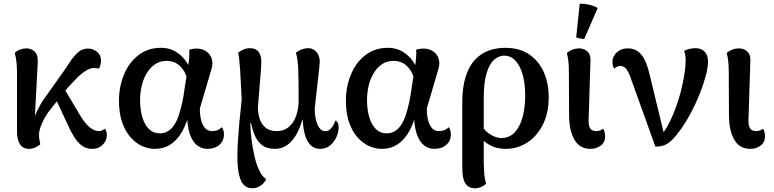

<svg xmlns="http://www.w3.org/2000/svg" viewBox="-20 -783 4146 1028"><path d="M135 14Q103 14 87 -10.5Q71 -35 71 -79V-391Q71 -432 67.5 -456.5Q64 -481 59 -500Q73 -513 90 -518.5Q107 -524 121 -524Q147 -524 166 -506.5Q185 -489 182 -444L163 -90L150 -98Q157 -144 177 -185.5Q197 -227 214 -251L298 -369Q327 -409 349.5 -444Q372 -479 395.5 -501Q419 -523 452 -523Q477 -523 499 -506Q521 -489 521 -458Q521 -449 518 -436.5Q515 -424 510 -415Q504 -417 497.5 -418Q491 -419 483 -419Q463 -419 438.5 -403.5Q414 -388 390 -363.5Q366 -339 343 -314L253 -201Q236 -181 221 -155Q206 -129 197.5 -104.5Q189 -80 189 -62Q189 -45 191 -34.5Q193 -24 196 -10Q185 -2 170 6Q155 14 135 14ZM473 14Q441 14 417.5 -4Q394 -22 376 -51.5Q358 -81 342 -117L262 -289L305 -340L405 -172Q436 -120 461 -100.5Q486 -81 511 -81Q521 -81 529 -85.5Q537 -90 542 -94Q544 -91 548 -82Q552 -73 552 -58Q552 -43 543.5 -26.5Q535 -10 517.5 2Q500 14 473 14Z M809 14Q774 14 740 -1.5Q706 -17 678 -49Q650 -81 633.5 -129.5Q617 -178 617 -244Q617 -318 643.5 -383Q670 -448 721 -487.5Q772 -527 842 -527Q884 -527 916 -509Q948 -491 969.5 -463.5Q991 -436 1000 -404L984 -345Q979 -391 949 -424Q919 -457 872 -457Q834 -457 807 -437Q780 -417 762.5 -385.5Q745 -354 737.5 -318Q730 -282 730 -248Q730 -197 742 -156Q754 -115 777.5 -92Q801 -69 836 -69Q861 -69 880.5 -81.5Q900 -94 914 -116Q928 -138 938 -168.5Q948 -199 956 -235.5Q964 -272 969 -313L986 -421Q991 -450 993 -475Q995 -500 993 -516Q999 -519 1010.5 -521Q1022 -523 1032 -523Q1062 -523 1083.5 -508.5Q1105 -494 1113.5 -469Q1122 -444 1111 -409L1050 -202Q1050 -145 1067 -113Q1084 -81 1115 -81Q1132 -81 1144.5 -86Q1157 -91 1168 -102Q1179 -86 1179 -63Q1179 -29 1154.5 -7.5Q1130 14 1091 14Q1042 14 1013.5 -29.5Q985 -73 982 -157L987 -155Q973 -107 949 -68.5Q925 -30 890.5 -8Q856 14 809 14Z M1332 225Q1299 225 1280.5 201.5Q1262 178 1255 124Q1248 70 1253.5 -22Q1259 -114 1274 -250L1266 -405Q1263 -448 1260.5 -468.5Q1258 -489 1255 -501Q1264 -509 1281.5 -517Q1299 -525 1321 -525Q1348 -525 1363.5 -506.5Q1379 -488 1379 -453Q1379 -432 1376.5 -400.5Q1374 -369 1371 -333.5Q1368 -298 1365.5 -265Q1363 -232 1361 -208Q1361 -177 1370 -148Q1379 -119 1401 -100Q1423 -81 1463 -81Q1500 -81 1526.5 -103.5Q1553 -126 1566 -164Q1579 -202 1579 -245Q1579 -347 1577 -407Q1575 -467 1564 -501Q1584 -515 1599 -520Q1614 -525 1631 -525Q1659 -525 1678 -500Q1697 -475 1690 -426L1665 -201Q1665 -178 1668.5 -157Q1672 -136 1679 -118.5Q1686 -101 1696.5 -91Q1707 -81 1721 -81Q1738 -81 1749 -92Q1760 -103 1767 -117Q1774 -131 1777 -139Q1783 -134 1788 -126Q1793 -118 1793 -101Q1793 -76 1781 -49Q1769 -22 1747 -4Q1725 14 1693 14Q1664 14 1644 -5Q1624 -24 1613.5 -59Q1603 -94 1601 -140H1598Q1587 -100 1567.5 -64.5Q1548 -29 1519 -7.5Q1490 14 1452 14Q1408 14 1382.5 -6.5Q1357 -27 1344 -58.5Q1331 -90 1324 -123H1320Q1321 -82 1327 -34.5Q1333 13 1343.5 57Q1354 101 1369 131Q1378 151 1389 162Q1400 173 1405 177Q1393 200 1373 212.5Q1353 225 1332 225Z M2024 14Q1989 14 1955 -1.5Q1921 -17 1893 -49Q1865 -81 1848.5 -129.5Q1832 -178 1832 -244Q1832 -318 1858.5 -383Q1885 -448 1936 -487.5Q1987 -527 2057 -527Q2099 -527 2131 -509Q2163 -491 2184.5 -463.5Q2206 -436 2215 -404L2199 -345Q2194 -391 2164 -424Q2134 -457 2087 -457Q2049 -457 2022 -437Q1995 -417 1977.5 -385.5Q1960 -354 1952.5 -318Q1945 -282 1945 -248Q1945 -197 1957 -156Q1969 -115 1992.5 -92Q2016 -69 2051 -69Q2076 -69 2095.5 -81.5Q2115 -94 2129 -116Q2143 -138 2153 -168.5Q2163 -199 2171 -235.5Q2179 -272 2184 -313L2201 -421Q2206 -450 2208 -475Q2210 -500 2208 -516Q2214 -519 2225.5 -521Q2237 -523 2247 -523Q2277 -523 2298.5 -508.5Q2320 -494 2328.5 -469Q2337 -444 2326 -409L2265 -202Q2265 -145 2282 -113Q2299 -81 2330 -81Q2347 -81 2359.5 -86Q2372 -91 2383 -102Q2394 -86 2394 -63Q2394 -29 2369.5 -7.5Q2345 14 2306 14Q2257 14 2228.5 -29.5Q2200 -73 2197 -157L2202 -155Q2188 -107 2164 -68.5Q2140 -30 2105.5 -8Q2071 14 2024 14Z M2524 225Q2498 225 2484 213Q2470 201 2463.5 182Q2457 163 2456 140Q2455 117 2455 95V-231Q2455 -315 2473 -372Q2491 -429 2523 -463Q2555 -497 2596.5 -512Q2638 -527 2684 -527Q2764 -527 2816 -490Q2868 -453 2893 -393Q2918 -333 2918 -265Q2918 -176 2885.5 -113.5Q2853 -51 2801 -18.5Q2749 14 2689 14Q2626 14 2581 -20Q2536 -54 2502 -110L2536 -159Q2559 -96 2595 -70Q2631 -44 2665 -44Q2707 -44 2735.5 -74Q2764 -104 2778 -156Q2792 -208 2792 -271Q2792 -335 2778.5 -383Q2765 -431 2740 -458Q2715 -485 2679 -485Q2650 -485 2625 -462.5Q2600 -440 2585 -390Q2570 -340 2570 -257V80Q2570 103 2572 138Q2574 173 2583 201Q2576 208 2559.5 216.5Q2543 225 2524 225Z M3142 14Q3083 14 3055 -36Q3027 -86 3027 -166L3026 -391Q3026 -432 3023 -456.5Q3020 -481 3015 -500Q3034 -514 3049 -519Q3064 -524 3082 -524Q3107 -524 3126 -506.5Q3145 -489 3141 -444L3132 -155Q3129 -117 3138 -99Q3147 -81 3173 -81Q3182 -81 3191.5 -84Q3201 -87 3209 -94Q3215 -87 3217.5 -74.5Q3220 -62 3220 -52Q3220 -21 3196.5 -3.5Q3173 14 3142 14ZM3108 -574Q3098 -575 3085 -577Q3072 -579 3065 -583L3084 -763Q3108 -764 3137 -757Q3166 -750 3180 -740Z M3489 2 3356 -368Q3344 -401 3331.5 -415.5Q3319 -430 3302 -430Q3293 -430 3284.5 -426Q3276 -422 3269 -416Q3264 -423 3261.5 -431.5Q3259 -440 3259 -452Q3259 -480 3282 -502Q3305 -524 3341 -524Q3386 -524 3414.5 -489.5Q3443 -455 3460 -376L3540 -46L3513 -53Q3527 -66 3541.5 -87.5Q3556 -109 3570.5 -140Q3585 -171 3599 -209Q3614 -249 3625.5 -294.5Q3637 -340 3644 -382.5Q3651 -425 3651 -454Q3651 -475 3649 -489Q3647 -503 3642 -510Q3654 -517 3670.5 -521Q3687 -525 3704 -525Q3736 -525 3753.5 -505.5Q3771 -486 3771 -455Q3771 -423 3759 -378Q3747 -333 3727 -282Q3707 -231 3681.5 -183Q3656 -135 3630 -97Q3602 -58 3581 -36.5Q3560 -15 3539.5 -6.5Q3519 2 3489 2Z M3998 14Q3939 14 3911 -36Q3883 -86 3883 -166L3882 -391Q3882 -432 3879 -456.5Q3876 -481 3871 -500Q3890 -514 3905 -519Q3920 -524 3938 -524Q3963 -524 3982 -506.5Q4001 -489 3997 -444L3988 -155Q3985 -117 3994 -99Q4003 -81 4029 -81Q4038 -81 4047.5 -84Q4057 -87 4065 -94Q4071 -87 4073.5 -74.5Q4076 -62 4076 -52Q4076 -21 4052.5 -3.5Q4029 14 3998 14Z"/></svg>

Font: Arima SemiBold
Style: Regular
Weight: 600
Designer: Joana Correia and Natanael Gama
Foundry: NDISCOVER
Version: Version 1.101;gftools[0.9.23]